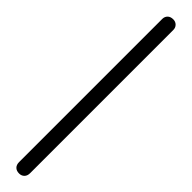

<svg xmlns="http://www.w3.org/2000/svg" viewBox="-186 -433 405 405"><g transform="rotate(45 16.5 -230.0)"><path d="M0 -17H33V-444H0ZM17 -33Q9 -33 4.5 -28.5Q0 -24 0 -17Q0 -9 4.5 -4.5Q9 0 17 0Q24 0 28.5 -4.5Q33 -9 33 -17Q33 -24 28.5 -28.5Q24 -33 17 -33ZM17 -460Q9 -460 4.5 -455.5Q0 -451 0 -444Q0 -436 4.5 -431.5Q9 -427 17 -427Q24 -427 28.5 -431.5Q33 -436 33 -444Q33 -451 28.5 -455.5Q24 -460 17 -460Z"/></g></svg>

Font: Wavefont Light
Style: Regular
Weight: 300
Version: Version 3.004;gftools[0.9.33]